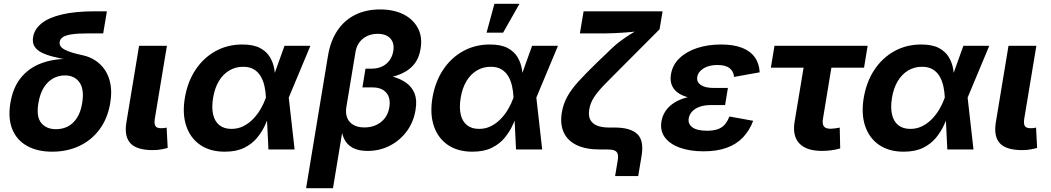

<svg xmlns="http://www.w3.org/2000/svg" viewBox="-20 -787 5532 1011"><path d="M255.1 11.7Q177 11.7 122.7 -18.5Q68.4 -48.7 44.9 -106.1Q21.4 -163.4 34.6 -244.2Q48.1 -325.8 89.7 -377.2Q131.4 -428.5 194.7 -452.8Q258 -477 335.9 -477L334.9 -472.2Q294 -480 258.9 -488.9Q223.8 -497.7 198.5 -510.5Q173.3 -523.4 161.3 -543.2Q149.3 -563 154.4 -592.5Q161.7 -634.1 199.2 -664.3Q236.8 -694.5 306.9 -711Q377 -727.5 481.4 -727.5H542.9L523.4 -611.2H445.8Q388.6 -611.2 356.4 -606.1Q324.2 -600.9 310.4 -591.1Q296.7 -581.2 294.3 -567Q292.4 -555.2 298 -545.2Q303.6 -535.3 318.3 -526.9Q332.9 -518.5 357.7 -510.7Q382.5 -502.9 418.7 -495.3Q451.6 -488 481.3 -469Q510.9 -450 532 -419.2Q553.1 -388.4 561.5 -345Q569.9 -301.6 560.5 -245.3Q547.3 -164.3 505 -106.8Q462.6 -49.2 398.3 -18.7Q334 11.7 255.1 11.7ZM274.9 -106.7Q309.6 -106.7 338 -121.5Q366.4 -136.4 386 -167.4Q405.7 -198.4 413.1 -246.6Q424.2 -317.1 398.3 -353.5Q372.4 -389.9 321.6 -389.9Q287.9 -389.9 259.1 -373.7Q230.4 -357.6 210.4 -325.5Q190.4 -293.3 182.3 -244.8Q170 -172.6 197.1 -139.6Q224.1 -106.7 274.9 -106.7Z M783.8 3.4Q700.2 3.4 666.8 -32.6Q633.5 -68.6 645.4 -141.7L712.3 -545.9H858.9L795.2 -161.8Q791 -135.8 798.1 -123.8Q805.2 -111.9 827.5 -111.9Q839.3 -111.9 846 -112.7Q852.6 -113.6 857.4 -115.3L863 -8.3Q851.5 -4.6 830.7 -0.6Q810 3.4 783.8 3.4Z M1163.8 11.7Q1086.7 11.7 1034.7 -23.7Q982.7 -59.2 961 -122.9Q939.3 -186.6 953.3 -271.3Q967.7 -356.8 1009.8 -419.9Q1051.9 -483 1115.1 -517.9Q1178.4 -552.7 1255.7 -552.7Q1314.5 -552.7 1349.4 -534.1Q1384.2 -515.4 1401.6 -485.8Q1419 -456.3 1424.5 -422.9Q1429.9 -389.6 1430.2 -360.5H1477.7L1500.3 -274.4L1531.3 0H1393.5L1380.2 -274.4Q1379 -304.5 1372.7 -333.2Q1366.4 -361.8 1353 -384.9Q1339.6 -407.9 1317.1 -421.6Q1294.5 -435.4 1260.5 -435.4Q1219.8 -435.4 1187 -415.7Q1154.2 -396.1 1132.3 -359.6Q1110.4 -323 1102 -271.4Q1093.8 -220.7 1102.2 -184.1Q1110.7 -147.5 1135.2 -127.9Q1159.8 -108.3 1198.8 -108.3Q1233.2 -108.3 1261.8 -122.8Q1290.4 -137.3 1313.2 -160.9Q1336 -184.6 1352.7 -213.5Q1369.4 -242.5 1379.7 -271.5L1478.1 -545.9H1614.4L1499.8 -271.5L1449.7 -191H1402.3Q1391.5 -161.9 1375.3 -127.1Q1359.2 -92.2 1332.9 -60.5Q1306.5 -28.8 1265.6 -8.6Q1224.7 11.7 1163.8 11.7Z M1591.7 204.1 1706.9 -492.5Q1720 -571.9 1757 -626.6Q1794 -681.2 1851 -709.3Q1908 -737.3 1981.3 -737.3Q2053.4 -737.3 2104.8 -711.3Q2156.1 -685.3 2180.5 -638.9Q2204.9 -592.5 2194.8 -531.4Q2185.5 -473.3 2152.2 -439.1Q2119 -404.9 2065.4 -388.2Q2011.8 -371.4 1941.7 -365.2L1947.7 -400.8Q1998.9 -396.5 2042.8 -385Q2086.7 -373.6 2117.7 -351.8Q2148.7 -330.1 2162.8 -295Q2176.9 -259.9 2168.1 -207.9Q2157.6 -143.9 2121.7 -95.4Q2085.7 -46.9 2032.3 -19.6Q1978.8 7.7 1915.5 7.7Q1867.9 7.7 1837.3 -8.7Q1806.7 -25.1 1791.7 -56.7Q1776.7 -88.2 1775.5 -133.9H1789.2L1733.4 204.1ZM1898.9 -116Q1933.8 -116 1961.2 -128.8Q1988.7 -141.6 2006.6 -165.2Q2024.6 -188.8 2029.8 -221.1Q2038.2 -270 2014.4 -298.4Q1990.6 -326.7 1941.8 -326.7H1888.3L1904.6 -425.5H1937.6Q1967.4 -425.5 1991.2 -436.5Q2015 -447.5 2030.5 -468.4Q2046 -489.2 2050.8 -517.4Q2057.9 -559.7 2035.6 -584.3Q2013.3 -608.9 1968.7 -608.9Q1937.6 -608.9 1913 -597.1Q1888.4 -585.3 1872.6 -564.2Q1856.8 -543.1 1852 -513.7L1803.7 -222.7Q1798.7 -191.7 1807.8 -167.7Q1816.9 -143.6 1840 -129.8Q1863 -116 1898.9 -116Z M2467.5 11.7Q2390.4 11.7 2338.4 -23.7Q2286.4 -59.2 2264.7 -122.9Q2243.1 -186.6 2257 -271.3Q2271.4 -356.8 2313.5 -419.9Q2355.6 -483 2418.8 -517.9Q2482.1 -552.7 2559.4 -552.7Q2618.2 -552.7 2653.1 -534.1Q2687.9 -515.4 2705.3 -485.8Q2722.7 -456.3 2728.2 -422.9Q2733.7 -389.6 2733.9 -360.5H2781.4L2804 -274.4L2835 0H2697.2L2683.9 -274.4Q2682.7 -304.5 2676.4 -333.2Q2670.1 -361.8 2656.7 -384.9Q2643.3 -407.9 2620.8 -421.6Q2598.2 -435.4 2564.2 -435.4Q2523.5 -435.4 2490.7 -415.7Q2458 -396.1 2436 -359.6Q2414.1 -323 2405.7 -271.4Q2397.5 -220.7 2406 -184.1Q2414.4 -147.5 2439 -127.9Q2463.5 -108.3 2502.5 -108.3Q2536.9 -108.3 2565.5 -122.8Q2594.1 -137.3 2616.9 -160.9Q2639.7 -184.6 2656.4 -213.5Q2673.1 -242.5 2683.4 -271.5L2781.8 -545.9H2918.1L2803.5 -271.5L2753.4 -191H2706Q2695.2 -161.9 2679 -127.1Q2662.9 -92.2 2636.6 -60.5Q2610.3 -28.8 2569.3 -8.6Q2528.4 11.7 2467.5 11.7ZM2542.1 -615.1 2583.4 -767.1H2715.4L2629.2 -615.1Z M3218.9 140.1 3232.6 58.3Q3236.4 36.2 3232.4 23.4Q3228.5 10.7 3215.5 5.3Q3202.4 0 3178.3 0H3137.2Q3064.2 0 3016.4 -23Q2968.6 -46.1 2948.5 -89.7Q2928.3 -133.3 2938.4 -195.1Q2946.2 -240.9 2967.9 -279.6Q2989.5 -318.2 3027.2 -359.4Q3064.9 -400.6 3119.3 -453.5L3200.7 -531.6Q3222.9 -553.3 3249.2 -572.5Q3275.4 -591.7 3301.5 -608Q3327.6 -624.3 3350.7 -637.2Q3373.8 -650 3390.1 -658.1L3369.2 -625.6Q3351.7 -623.1 3326.3 -620.6Q3301 -618.1 3272.6 -615.9Q3244.2 -613.8 3216.9 -612.5Q3189.7 -611.2 3168 -611.2H3033.5L3053 -727.5H3469L3453 -632.7L3257.8 -437Q3199.8 -379.5 3163.1 -341.6Q3126.3 -303.6 3107.4 -274.1Q3088.5 -244.5 3082.9 -211.5Q3077.1 -177.3 3088.4 -156.1Q3099.7 -134.9 3125.1 -125.1Q3150.4 -115.4 3187.3 -115.4H3216.7Q3299.2 -115.4 3335.5 -81.4Q3371.9 -47.3 3358.2 34.7L3340.5 140.1Z M3684.3 9.8Q3613.5 9.8 3560.6 -9.1Q3507.7 -27.9 3481.2 -63.3Q3454.7 -98.7 3463 -148.5Q3467.7 -176.8 3484 -201.7Q3500.3 -226.5 3529 -245.3Q3557.7 -264.1 3600 -274.9Q3642.4 -285.8 3699.2 -285.8H3806.5L3798.1 -233.7H3722.1Q3688.5 -233.7 3663.9 -224.7Q3639.2 -215.8 3624.7 -200.2Q3610.2 -184.5 3606.6 -164.3Q3601.6 -134.7 3625.7 -116.7Q3649.8 -98.6 3703 -98.6Q3737.5 -98.6 3760.2 -106.9Q3782.8 -115.2 3797 -131.9Q3811.2 -148.6 3820.5 -173.6L3946 -150.9Q3926.3 -99 3891.8 -63.1Q3857.4 -27.1 3806.1 -8.7Q3754.8 9.8 3684.3 9.8ZM3695.8 -264.4Q3643 -264.4 3605.9 -273.9Q3568.9 -283.3 3546.6 -300.9Q3524.3 -318.5 3516.2 -342.5Q3508 -366.5 3513 -395.4Q3521.5 -446.2 3558.6 -481.2Q3595.6 -516.2 3652.2 -534.5Q3708.8 -552.7 3776.4 -552.7Q3841.5 -552.7 3885.8 -535.9Q3930.1 -519 3953.8 -486.4Q3977.5 -453.8 3980.3 -406.2L3845.4 -382Q3842.9 -411.3 3821.6 -428Q3800.2 -444.8 3758.2 -444.8Q3712.7 -444.8 3684 -426.5Q3655.2 -408.2 3651.4 -381Q3647.3 -355.2 3670.3 -339.6Q3693.2 -324 3737 -324H3812.9L3803.1 -264.4Z M4307.7 7.6Q4226 7.6 4188.8 -32Q4151.6 -71.6 4164.2 -146.9L4211.4 -430.6H4039.1L4058.1 -545.9H4548.7L4529.7 -430.6H4357.8L4313.1 -159.8Q4309.1 -134.2 4318.3 -121.6Q4327.5 -109 4354.2 -109Q4362.8 -109 4378.1 -111.1Q4393.4 -113.2 4401.7 -115.1L4404.2 -5.3Q4379.1 1.7 4354.7 4.7Q4330.3 7.6 4307.7 7.6Z M4738.5 11.7Q4661.4 11.7 4609.4 -23.7Q4557.4 -59.2 4535.7 -122.9Q4514.1 -186.6 4528 -271.3Q4542.4 -356.8 4584.5 -419.9Q4626.6 -483 4689.8 -517.9Q4753.1 -552.7 4830.4 -552.7Q4889.2 -552.7 4924.1 -534.1Q4958.9 -515.4 4976.3 -485.8Q4993.7 -456.3 4999.2 -422.9Q5004.6 -389.6 5004.9 -360.5H5052.4L5075 -274.4L5106 0H4968.2L4954.9 -274.4Q4953.7 -304.5 4947.4 -333.2Q4941.1 -361.8 4927.7 -384.9Q4914.3 -407.9 4891.8 -421.6Q4869.2 -435.4 4835.2 -435.4Q4794.5 -435.4 4761.7 -415.7Q4729 -396.1 4707 -359.6Q4685.1 -323 4676.7 -271.4Q4668.5 -220.7 4677 -184.1Q4685.4 -147.5 4710 -127.9Q4734.5 -108.3 4773.5 -108.3Q4807.9 -108.3 4836.5 -122.8Q4865.1 -137.3 4887.9 -160.9Q4910.7 -184.6 4927.4 -213.5Q4944.1 -242.5 4954.4 -271.5L5052.8 -545.9H5189.1L5074.5 -271.5L5024.4 -191H4977Q4966.2 -161.9 4950 -127.1Q4933.9 -92.2 4907.6 -60.5Q4881.3 -28.8 4840.3 -8.6Q4799.4 11.7 4738.5 11.7Z M5362 3.4Q5278.3 3.4 5245 -32.6Q5211.7 -68.6 5223.5 -141.7L5290.4 -545.9H5437.1L5373.3 -161.8Q5369.1 -135.8 5376.2 -123.8Q5383.4 -111.9 5405.7 -111.9Q5417.5 -111.9 5424.1 -112.7Q5430.7 -113.6 5435.5 -115.3L5441.1 -8.3Q5429.6 -4.6 5408.8 -0.6Q5388.1 3.4 5362 3.4Z"/></svg>

Font: Inter
Style: Italic
Weight: 400
Italic angle: -9.3988°
Designer: Rasmus Andersson
Foundry: rsms
Version: Version 4.001;git-66647c0bb